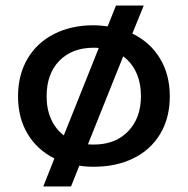

<svg xmlns="http://www.w3.org/2000/svg" viewBox="-20 -586 677 692"><path d="M176 -15Q114 -46 79.5 -103.5Q45 -161 45 -239Q45 -316 79 -374Q113 -432 175 -463.5Q237 -495 318 -495Q336 -495 368 -491L398 -566H498L457 -465Q521 -434 556.5 -375.5Q592 -317 592 -239Q592 -161 557.5 -103.5Q523 -46 461 -15.5Q399 15 318 15Q287 15 266 11L236 86H136ZM336 -413Q330 -414 318 -414Q240 -414 194 -367Q148 -320 148 -239Q148 -193 164 -157Q180 -121 210 -98ZM488 -239Q488 -287 471.5 -323.5Q455 -360 424 -383L297 -66Q304 -65 318 -65Q396 -65 442 -113Q488 -161 488 -239Z"/></svg>

Font: Prompt
Style: Regular
Weight: 400
Designer: Katatrad Team
Foundry: CadsonDemak
Version: Version 1.001